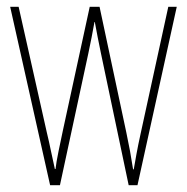

<svg xmlns="http://www.w3.org/2000/svg" viewBox="-20 -547 552 567"><path d="M278 -390Q273 -414 268.5 -437Q264 -460 260 -482H259Q255 -460 250.5 -436.5Q246 -413 241 -390L157 0H128L10 -527H35L118 -157Q125 -128 130.5 -101Q136 -74 142 -48H144Q146 -67 153 -101Q160 -135 166 -163L245 -527H274L353 -156Q365 -100 373 -47H375Q380 -76 383 -92Q386 -108 388.5 -120.5Q391 -133 395 -151L477 -527H502L386 0H360Z"/></svg>

Font: Noto Sans Lao UI ExtCond Thin
Style: Regular
Weight: 100
Width: 2
Designer: Monotype Design Team
Foundry: Monotype Imaging Inc.
Version: Version 2.000; ttfautohint (v1.8.4.7-5d5b)